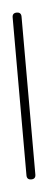

<svg xmlns="http://www.w3.org/2000/svg" viewBox="-35 -322 85 344"><g transform="rotate(-5 8.0 -150.0)"><path d="M0 -8H16V-292H0ZM8 -16Q4 -16 2 -14Q0 -12 0 -8Q0 -4 2 -2Q4 0 8 0Q12 0 14 -2Q16 -4 16 -8Q16 -12 14 -14Q12 -16 8 -16ZM8 -300Q4 -300 2 -298Q0 -296 0 -292Q0 -288 2 -286Q4 -284 8 -284Q12 -284 14 -286Q16 -288 16 -292Q16 -296 14 -298Q12 -300 8 -300Z"/></g></svg>

Font: Wavefont ExtraLight
Style: Regular
Weight: 250
Version: Version 3.004;gftools[0.9.33]